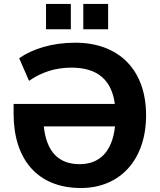

<svg xmlns="http://www.w3.org/2000/svg" viewBox="-20 -947 813 978"><path d="M392.1 10.7C590.8 10.7 724.1 -132.3 724.1 -359.9C724.1 -591.8 585 -729.5 363.3 -729.5C247.1 -729.5 147.9 -699.2 77.6 -650.4L127.9 -535.2C191.9 -580.1 263.7 -602.5 344.2 -602.5C476.1 -602.5 548.8 -540 564.9 -417.5H49.3V-367.2C49.3 -139.2 168 10.7 392.1 10.7ZM385.3 -110.8C278.3 -110.8 216.8 -174.3 203.1 -303.2H565.9C551.8 -175.3 488.3 -110.8 385.3 -110.8ZM530.8 -797.9V-926.8H404.3V-797.9ZM340.8 -797.9V-926.8H214.4V-797.9Z"/></svg>

Font: Winston
Style: Bold
Weight: 700
Designer: Vernon Adams, Kim Jin-seong, David Berlow, Cristiano Sobral
Foundry: The Winston Project Authors
Version: Version 3.004